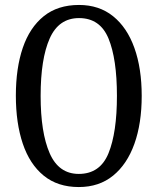

<svg xmlns="http://www.w3.org/2000/svg" viewBox="-20 -745 637 775"><path d="M298 10Q213 10 156.5 -36Q100 -82 72 -165Q44 -248 44 -359Q44 -470 72 -552Q100 -634 156.5 -679.5Q213 -725 299 -725Q380 -725 436.5 -679.5Q493 -634 522.5 -551.5Q552 -469 552 -358Q552 -247 522.5 -164.5Q493 -82 436.5 -36Q380 10 298 10ZM298 -43Q384 -43 418 -126.5Q452 -210 452 -358Q452 -507 418 -589.5Q384 -672 299 -672Q217 -672 180.5 -589.5Q144 -507 144 -358Q144 -210 180.5 -126.5Q217 -43 298 -43Z"/></svg>

Font: Noto Serif Myanmar ExtraCondensed
Style: Regular
Weight: 400
Width: 2
Designer: Ben Mitchell and the Monotype Design Team
Foundry: Monotype Imaging Inc.
Version: Version 2.106; ttfautohint (v1.8.4.7-5d5b)